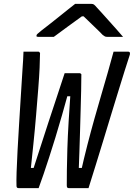

<svg xmlns="http://www.w3.org/2000/svg" viewBox="-20 -966 690 989"><path d="M101 -700Q114 -700 126 -700Q138 -700 150 -700Q162 -700 176 -700Q180 -700 182 -698.5Q184 -697 185.5 -694Q187 -691 186 -686Q186 -663 184 -617Q182 -571 177 -508.5Q172 -446 166 -373.5Q160 -301 152 -224Q144 -147 136 -72L121 -101H173L144 -72Q166 -140 187.5 -206.5Q209 -273 230 -337.5Q251 -402 272 -464.5Q293 -527 313 -589H390Q393 -589 395 -587.5Q397 -586 398.5 -584Q400 -582 399 -578Q399 -544 398 -499.5Q397 -455 395.5 -403.5Q394 -352 392.5 -296.5Q391 -241 389 -184.5Q387 -128 385 -74L367 -101H420L395 -73Q412 -149 430 -219Q448 -289 466 -353Q484 -417 501.5 -476.5Q519 -536 535 -592Q551 -648 565 -700Q579 -700 591 -700Q603 -700 614.5 -700Q626 -700 639 -700Q644 -700 646.5 -698Q649 -696 649.5 -693Q650 -690 649 -685Q637 -650 622 -601Q607 -552 589 -494.5Q571 -437 552 -374Q533 -311 513 -245.5Q493 -180 473.5 -117Q454 -54 436 3Q424 3 410.5 3Q397 3 384.5 3Q372 3 359.5 3Q347 3 334 3Q329 3 326.5 0Q324 -3 324 -11Q324 -42 324.5 -89.5Q325 -137 327 -200.5Q329 -264 333.5 -339.5Q338 -415 344 -501L365 -470H308L335 -500Q317 -434 299.5 -373Q282 -312 265.5 -258Q249 -204 233.5 -156.5Q218 -109 204.5 -69Q191 -29 179 3Q161 3 144 3Q127 3 110 3Q93 3 76 3Q70 3 67.5 0Q65 -3 65 -9Q64 -32 65.5 -80Q67 -128 70.5 -192.5Q74 -257 78.5 -329.5Q83 -402 87.5 -474.5Q92 -547 96 -610Q98 -632 99 -655.5Q100 -679 101 -700ZM367 -946Q377 -946 393 -946Q409 -946 425 -946Q441 -946 451 -946Q459 -946 464 -942.5Q469 -939 481 -925Q489 -917 504 -900Q519 -883 538 -862Q557 -841 577 -818.5Q597 -796 614 -776Q597 -776 575.5 -776Q554 -776 537 -776Q525 -776 521 -778Q517 -780 509 -786Q495 -801 464.5 -830Q434 -859 390 -902L440 -882Q424 -882 407.5 -882Q391 -882 375 -882L431 -903Q373 -861 331 -830.5Q289 -800 257 -776H178Q173 -776 170.5 -777Q168 -778 168 -779.5Q168 -781 168 -783Q168 -787 173 -791.5Q178 -796 195 -810Q210 -822 233 -839.5Q256 -857 281 -877.5Q306 -898 329 -916Q352 -934 367 -946Z"/></svg>

Font: RecMonoLinear Nerd Font Mono
Style: Italic
Weight: 400
Italic angle: -10°
Monospace: yes
Version: Version 1.085; ttfautohint (v1.8.4.7-5d5b);Nerd Fonts 3.2.1